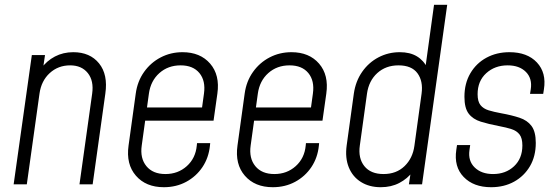

<svg xmlns="http://www.w3.org/2000/svg" viewBox="-20 -770 2322 802"><path d="M37 0 113 -540H168L158 -472L151 -483Q175 -516 209.5 -534Q244 -552 286 -552Q356 -552 393.8 -505.2Q431.5 -458.5 420 -379L367 0H312L365 -379Q372.5 -432.5 346.8 -464.8Q321 -497 273 -497Q223 -497 187.8 -464.8Q152.5 -432.5 145 -379L92 0Z M664.5 12Q589.5 12 547.8 -36Q506 -84 517 -162L547 -379Q554 -430.5 581.8 -469.5Q609.5 -508.5 651.2 -530.2Q693 -552 742.5 -552Q816.5 -552 857.8 -504.2Q899 -456.5 888 -379L872 -266H573L580 -321H824L832 -379Q839.5 -432.5 813 -464.8Q786.5 -497 734.5 -497Q682 -497 645.8 -464.8Q609.5 -432.5 602 -379L572 -162Q564.5 -109 591.5 -76Q618.5 -43 671 -43Q723.5 -43 760.2 -76Q797 -109 802 -162L803 -172H858L857 -162Q852 -111.5 825.8 -72.2Q799.5 -33 757.8 -10.5Q716 12 664.5 12Z M1119.5 12Q1044.5 12 1002.8 -36Q961 -84 972 -162L1002 -379Q1009 -430.5 1036.8 -469.5Q1064.5 -508.5 1106.2 -530.2Q1148 -552 1197.5 -552Q1271.5 -552 1312.8 -504.2Q1354 -456.5 1343 -379L1327 -266H1028L1035 -321H1279L1287 -379Q1294.5 -432.5 1268 -464.8Q1241.5 -497 1189.5 -497Q1137 -497 1100.8 -464.8Q1064.5 -432.5 1057 -379L1027 -162Q1019.5 -109 1046.5 -76Q1073.5 -43 1126 -43Q1178.5 -43 1215.2 -76Q1252 -109 1257 -162L1258 -172H1313L1312 -162Q1307 -111.5 1280.8 -72.2Q1254.5 -33 1212.8 -10.5Q1171 12 1119.5 12Z M1570.5 12Q1522.5 12 1487.8 -9.8Q1453 -31.5 1437 -70.8Q1421 -110 1428 -162L1458 -379Q1465.5 -431 1492.8 -470Q1520 -509 1561 -530.5Q1602 -552 1650 -552Q1692.5 -552 1721.2 -534.8Q1750 -517.5 1765 -486L1755 -474L1793 -750H1848L1743 0H1688L1698 -66L1705 -54Q1682 -23.5 1648 -5.8Q1614 12 1570.5 12ZM1582 -43Q1635.5 -43 1669.8 -76Q1704 -109 1711 -161L1741 -379Q1748 -431 1723.8 -464Q1699.5 -497 1644.5 -497Q1591.5 -497 1556 -464.8Q1520.5 -432.5 1513 -379L1483 -162Q1475.5 -109 1502 -76Q1528.5 -43 1582 -43Z M2031.5 12Q1958 12 1916.8 -30.8Q1875.5 -73.5 1886 -144L1889 -164H1944L1941 -143Q1934.5 -98 1962.8 -70.5Q1991 -43 2039.5 -43Q2092.5 -43 2127.2 -75.5Q2162 -108 2162 -162.5Q2162 -193 2150.2 -208.2Q2138.5 -223.5 2117 -230.5Q2095.5 -237.5 2066 -243Q2021 -251.5 1988.2 -261.8Q1955.5 -272 1937.8 -295.2Q1920 -318.5 1920 -365.5Q1920 -422 1944.8 -464Q1969.5 -506 2012 -529Q2054.5 -552 2108 -552Q2182.5 -552 2222.8 -509Q2263 -466 2252 -397L2249 -378H2194L2197 -397Q2204 -442 2176.8 -469.5Q2149.5 -497 2100.5 -497Q2047 -497 2011 -464.2Q1975 -431.5 1975 -376.5Q1975 -346 1987 -331Q1999 -316 2021 -309.2Q2043 -302.5 2073 -297Q2117.5 -289 2150 -278.2Q2182.5 -267.5 2200.2 -243.8Q2218 -220 2218 -173Q2218 -117.5 2193.8 -76Q2169.5 -34.5 2127.5 -11.2Q2085.5 12 2031.5 12Z"/></svg>

Font: Mohave Light Light
Style: Italic
Weight: 300
Italic angle: -8°
Version: Version 2.003